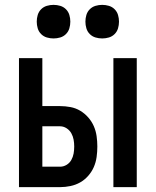

<svg xmlns="http://www.w3.org/2000/svg" viewBox="-20 -769 640 789"><path d="M446 0V-530H542V0ZM58 0V-530H154V-333H227Q248 -333 269.5 -329Q291 -325 309.5 -314Q328 -303 342.5 -286.5Q357 -270 365.5 -250.5Q374 -231 377 -209.5Q380 -188 380 -167Q380 -145 377 -123.5Q374 -102 365.5 -82.5Q357 -63 342.5 -46.5Q328 -30 309.5 -19.5Q291 -9 269.5 -4.5Q248 0 227 0ZM154 -84H227Q241 -84 253.5 -91.5Q266 -99 273 -111.5Q280 -124 282.5 -138Q285 -152 285 -167Q285 -181 282.5 -195Q280 -209 273 -221.5Q266 -234 253.5 -242Q241 -250 227 -250H154ZM400 -611Q386 -611 372.5 -615Q359 -619 349 -629Q339 -639 335 -652.5Q331 -666 331 -680Q331 -694 335 -707.5Q339 -721 349 -731Q359 -741 372.5 -745Q386 -749 400 -749Q414 -749 427.5 -745Q441 -741 451 -731Q461 -721 465 -707.5Q469 -694 469 -680Q469 -666 465 -652.5Q461 -639 451 -629Q441 -619 427.5 -615Q414 -611 400 -611ZM200 -611Q186 -611 172.5 -615Q159 -619 149 -629Q139 -639 135 -652.5Q131 -666 131 -680Q131 -694 135 -707.5Q139 -721 149 -731Q159 -741 172.5 -745Q186 -749 200 -749Q214 -749 227.5 -745Q241 -741 251 -731Q261 -721 265 -707.5Q269 -694 269 -680Q269 -666 265 -652.5Q261 -639 251 -629Q241 -619 227.5 -615Q214 -611 200 -611Z"/></svg>

Font: Iosevka Curly Medium Extended
Style: Regular
Weight: 500
Width: 7
Monospace: yes
Designer: Belleve Invis
Foundry: Belleve Invis
Version: Version 11.1.0; ttfautohint (v1.8.3)